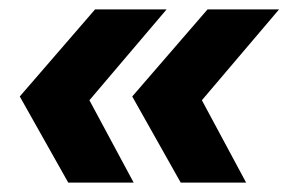

<svg xmlns="http://www.w3.org/2000/svg" viewBox="-20 -472 613 408"><path d="M22 -84ZM125 -84 22 -267 182 -452H334L170 -259L264 -84ZM364 -84 261 -267 421 -452H573L409 -259L503 -84Z"/></svg>

Font: Winston ExtraBold
Style: Italic
Weight: 800
Italic angle: -9°
Designer: Original fonts by Vernon Adams / Changes by Cristiano Sobral
Foundry: Original fonts by Vernon Adams / Changes by Cristiano Sobral
Version: Version 2.503;July 17, 2020;FontCreator 13.0.0.2655 64-bit